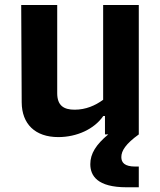

<svg xmlns="http://www.w3.org/2000/svg" viewBox="-20 -554 660 792"><path d="M67.5 -533.5 69.5 -132C70 -42.5 125 11.5 220.5 11.5C297 11.5 369 -21.5 406 -75.5H413V0.5H426.5C376 42.5 352.5 80 352.5 123C352.5 171 381.5 218.5 502 218.5H552.5V133H538C494.5 133 480.5 117 480.5 94C480.5 68 498.5 39.5 552.5 0.5V-533.5H405.5V-142.5C373 -118.5 333.5 -101.5 288 -101.5C243 -101.5 216 -118.5 216 -169.5V-533.5Z"/></svg>

Font: Monaspace Argon
Style: Bold
Weight: 700
Designer: Riley Cran & the Lettermatic Team
Foundry: Lettermatic
Version: Version 1.000 (Monaspace Argon)